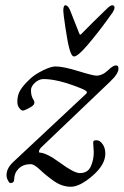

<svg xmlns="http://www.w3.org/2000/svg" viewBox="-20 -677 471 731"><path d="M291 -549Q331 -590 384 -641Q400 -657 407 -657Q416 -657 416 -648Q416 -641 409 -630Q357 -556 312 -504Q276 -462 262 -462Q252 -462 244 -492Q237 -518 229 -572Q221 -626 221 -636Q221 -657 229 -657Q238 -657 246 -640Q270 -580 282 -549Q285 -541 291 -549ZM422 -428Q431 -428 431 -416Q431 -396 399 -366L135 -114Q125 -101 130 -96Q156 -96 209 -57Q262 -18 284 -18Q314 -18 325.5 -43Q337 -68 337 -98Q337 -106 336 -114.5Q335 -123 335 -129Q335 -134 335 -136Q335 -138 336.5 -140Q338 -142 340.5 -142.5Q343 -143 348 -143Q360 -143 370.5 -128.5Q381 -114 381 -92Q381 -50 332.5 -8Q284 34 250 34Q216 34 185.5 12.5Q155 -9 132.5 -30.5Q110 -52 97 -52Q68 -52 51 -35Q34 -18 34 6Q34 20 19 20Q16 20 11 11.5Q6 3 5 -6Q3 -34 29 -59L308 -320Q314 -326 307.5 -331Q301 -336 285 -342Q200 -376 146 -376Q128 -376 112.5 -361.5Q97 -347 98 -332Q98 -311 108 -296Q114 -286 108 -278Q102 -271 87 -263.5Q72 -256 67 -256Q61 -256 53.5 -265.5Q46 -275 46 -290Q46 -315 57.5 -334Q69 -353 96 -378Q113 -394 143.5 -409Q174 -424 191 -424Q221 -424 277.5 -406.5Q334 -389 347 -389Q370 -389 392 -410Q410 -428 422 -428Z"/></svg>

Font: EB Garamond 12
Style: Italic
Weight: 400
Italic angle: -17°
Version: Version 0.016; ttfautohint (v1.8.4)